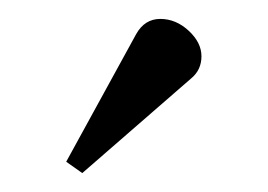

<svg xmlns="http://www.w3.org/2000/svg" viewBox="-20 -710 283 203"><path d="M124 -674Q133 -690 149.5 -690Q166 -690 179.5 -677.5Q193 -665 193 -650.5Q193 -636 182 -627L67 -527L50 -539Z"/></svg>

Font: Trochut
Style: Regular
Weight: 400
Designer: Andreu Balius
Foundry: Andreu Balius
Version: Version 1.001